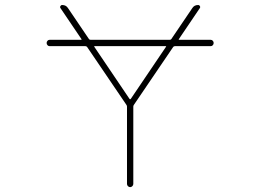

<svg xmlns="http://www.w3.org/2000/svg" viewBox="-20 -773 1040 770"><path d="M489.3 -35.2V-345.7Q489.3 -349.6 486.3 -353.5L329.1 -585Q326.2 -587.9 322.3 -587.9H178.7Q173.8 -587.9 170.4 -591.8Q167 -595.7 167 -600.6Q167 -605.5 170.4 -609.4Q173.8 -613.3 178.7 -613.3H304.7Q308.6 -613.3 306.6 -616.2L222.7 -740.2Q219.7 -744.1 222.2 -748.5Q224.6 -752.9 229.5 -752.9Q245.1 -752.9 252.9 -740.2L336.9 -616.2Q338.9 -613.3 343.8 -613.3H660.2Q665 -613.3 667 -616.2L751 -740.2Q758.8 -752.9 774.4 -752.9Q779.3 -752.9 781.7 -748.5Q784.2 -744.1 781.2 -740.2L697.3 -616.2Q695.3 -613.3 699.2 -613.3H825.2Q830.1 -613.3 833.5 -609.4Q836.9 -605.5 836.9 -600.6Q836.9 -595.7 833.5 -591.8Q830.1 -587.9 825.2 -587.9H681.6Q677.7 -587.9 674.8 -585L517.6 -353.5Q514.6 -349.6 514.6 -345.7V-35.2Q514.6 -30.3 510.7 -26.4Q506.8 -22.5 502 -22.5Q497.1 -22.5 493.2 -26.4Q489.3 -30.3 489.3 -35.2ZM499 -377Q500 -375 502 -375Q503.9 -375 504.9 -377L645.5 -585Q646.5 -585.9 646.5 -586.9Q646.5 -587.9 643.6 -587.9H360.4Q357.4 -587.9 357.4 -586.9Q357.4 -585.9 358.4 -585Z"/></svg>

Font: Rounded-X Mgen+ 1m thin
Style: Regular
Weight: 100
Designer: [Source Han Sans]
Ryoko NISHIZUKA  (kana & ideographs); Paul D. Hunt (Latin, Greek & Cyrillic); Wenlong ZHANG  (bopomofo
Version: Version 1.059.20150602